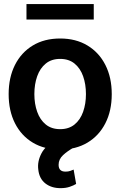

<svg xmlns="http://www.w3.org/2000/svg" viewBox="-20 -748 610 974"><path d="M285.2 10.7Q205.1 10.7 146.5 -24.4Q87.9 -59.6 55.9 -122.8Q23.9 -186 23.9 -270.5Q23.9 -355 55.9 -418.5Q87.9 -481.9 146.5 -517.3Q205.1 -552.7 285.2 -552.7Q364.7 -552.7 423.6 -517.3Q482.4 -481.9 514.6 -418.5Q546.9 -355 546.9 -270.5Q546.9 -186 514.6 -122.8Q482.4 -59.6 423.6 -24.4Q364.7 10.7 285.2 10.7ZM285.2 -92.8Q329.1 -92.8 358.2 -116.5Q387.2 -140.1 401.6 -180.7Q416 -221.2 416 -270.5Q416 -320.8 401.6 -361.3Q387.2 -401.9 358.2 -425.5Q329.1 -449.2 285.2 -449.2Q241.2 -449.2 212.2 -425.5Q183.1 -401.9 168.7 -361.3Q154.3 -320.8 154.3 -270.5Q154.3 -221.2 168.7 -180.7Q183.1 -140.1 212.2 -116.5Q241.2 -92.8 285.2 -92.8ZM287.1 206.5Q240.7 206.5 210 182.4Q179.2 158.2 174.3 112.8Q168.5 71.3 190.7 29.3Q212.9 -12.7 267.6 -37.1L355 0Q322.3 18.1 299.8 39.1Q277.3 60.1 277.3 87.9Q277.3 123 312.5 122.6Q326.2 122.6 336.2 119.1Q346.2 115.7 353.5 112.3L366.2 185.1Q353.5 192.9 333.5 199.7Q313.5 206.5 287.1 206.5ZM455.6 -727.5V-648.9H114.3V-727.5Z"/></svg>

Font: Inter Tight SemiBold
Style: Regular
Weight: 600
Designer: Rasmus Andersson
Foundry: rsms
Version: Version 3.004; ttfautohint (v1.8.4.7-5d5b)